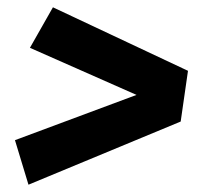

<svg xmlns="http://www.w3.org/2000/svg" viewBox="-20 -596 549 526"><path d="M125 -576 62 -465 354 -336 21 -212 58 -90 475 -263 495 -402Z"/></svg>

Font: Fira Sans
Style: Bold Italic
Weight: 700
Italic angle: -8°
Designer: bBox Type GmbH & Carrois Corporate GbR & Edenspiekermann AG
Foundry: bBox Type GmbH & Carrois Corporate GbR & Edenspiekermann AG
Version: Version 4.301;PS 004.301;hotconv 1.0.88;makeotf.lib2.5.64775